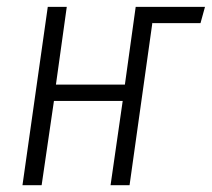

<svg xmlns="http://www.w3.org/2000/svg" viewBox="-20 -543 621 563"><path d="M581.1 -522.9 567.9 -475.1H428.2L426.8 -476.1L359.9 0H304.2L339.8 -247.1H138.2L102.1 0H45.9L120.1 -522.9H175.8L144 -294.9H346.2L377.9 -522.9Z"/></svg>

Font: Fira Sans Compressed Light
Style: Italic
Weight: 300
Width: 3
Italic angle: -8°
Designer: Carrois Corporate & Edenspiekermann AG
Foundry: Carrois Corporate GbR & Edenspiekermann AG
Version: Version 4.203;PS 004.203;hotconv 1.0.88;makeotf.lib2.5.64775